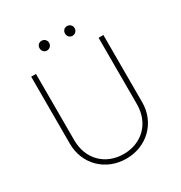

<svg xmlns="http://www.w3.org/2000/svg" viewBox="-192 -963 1046 1110"><g transform="rotate(-30 331.0 -408.0)"><path d="M331 10C468 10 572 -91 572 -227V-676H540V-233C540 -104 450 -21 331 -21C212 -21 122 -104 122 -234V-676H90V-228C90 -92 193 10 331 10ZM214 -794C214 -776 227 -761 245 -761C264 -761 278 -776 278 -794C278 -812 264 -826 245 -826C227 -826 214 -812 214 -794ZM384 -794C384 -776 397 -761 415 -761C434 -761 448 -776 448 -794C448 -812 434 -826 415 -826C397 -826 384 -812 384 -794Z"/></g></svg>

Font: MV Cash Thin
Style: Regular
Weight: 100
Designer: Rodrigo Fuenzalida
Foundry: fragTYPE
Version: Version 1.100;Glyphs 3.1.2 (3151)